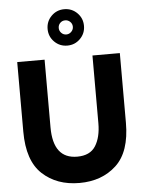

<svg xmlns="http://www.w3.org/2000/svg" viewBox="-63 -1024 811 1083"><g transform="rotate(-5 342.5 -482.0)"><path d="M52 -306V-700H207V-317Q207 -139 343 -139Q416 -139 447 -188Q478 -237 478 -317V-700H633V-306Q633 -141 551.5 -65.5Q470 10 343 10Q215 10 133.5 -65.5Q52 -141 52 -306ZM239 -871Q239 -914 269 -944Q299 -974 342 -974Q385 -974 415 -944Q445 -914 445 -871Q445 -828 415 -798Q385 -768 342 -768Q299 -768 269 -798Q239 -828 239 -871ZM382 -871Q382 -888 370 -899.5Q358 -911 342 -911Q325 -911 313.5 -899.5Q302 -888 302 -871Q302 -855 313.5 -843Q325 -831 342 -831Q358 -831 370 -843Q382 -855 382 -871Z"/></g></svg>

Font: Be Vietnam ExtraBold
Style: Regular
Weight: 800
Designer: Gabriel Lam
Foundry: TypeRant
Version: Version 4.000